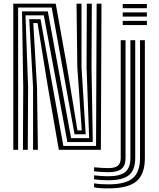

<svg xmlns="http://www.w3.org/2000/svg" viewBox="-20 -820 873 1051"><path d="M52.8 0V-800H285L347.2 -452.5L404 -106.2H427.5L403.2 -452.2L399 -800H426.2V-452.2L449 -85H388L263 -778.8H79.2V0ZM105.5 0 107.2 -342.8 100.5 -757.5H241.8L369.2 -63.8H468L453.8 -452.2L455.2 -800H482.5L481 -452.2L487.8 -42.5H348.8L219.8 -736.2H119.5L133.8 -342.8L132 0ZM161 0V-342.8L140 -715H201.8L326.8 -21.2H505.8L509 -800H535.5L532.2 0H302L241.8 -345.8L185.5 -693.8H162.2L182.5 -342.8L187.5 0ZM651.8 -775.2V-798.2H784V-775.2ZM651.8 -729V-752H784V-729ZM651.8 -682.8V-705.8H784V-682.8ZM573.2 211.2Q520.5 211.2 495 205.5V183.5Q526.5 189.2 573.2 189.2Q666 189.2 706.2 155.8Q746.5 122.2 746.5 45.2V-600H773V45.2Q773 134.2 726.6 172.8Q680.2 211.2 573.2 211.2ZM573.2 166.8Q531 166.8 495 161.5V139.8Q537 144.8 573.2 144.8Q637.8 144.8 665.8 121.4Q693.8 98 693.8 45V-600H720.2V45Q720.2 110.2 686.1 138.5Q652 166.8 573.2 166.8ZM573.2 122.5Q539.8 122.5 495 117.8V95.8Q517.2 98 537 99.1Q556.8 100.2 573.2 100.2Q609.2 100.2 625 87.2Q640.8 74.2 640.8 45V-600H667.2V45Q667.2 86 645.4 104.2Q623.5 122.5 573.2 122.5Z"/></svg>

Font: Big Shoulders Inline Text ExtraBold
Style: Regular
Weight: 800
Designer: Patric King
Foundry: XO Type Co
Version: Version 1.000